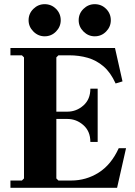

<svg xmlns="http://www.w3.org/2000/svg" viewBox="-20 -900 648 920"><path d="M30 0V-35H85L95 -45V-625L85 -635H30V-670H531L567 -510L534 -500Q510 -553 476 -582Q442 -611 400.5 -623Q359 -635 311 -635H260L250 -625V-320L205 -365H303Q346 -365 379.5 -394.5Q413 -424 413 -475H448V-220H413Q413 -271 379.5 -300.5Q346 -330 303 -330H205L250 -375V-45L260 -35H321Q393 -35 453 -73Q513 -111 549 -190H584L541 0ZM194 -726Q163 -726 140 -749Q117 -772 117 -803Q117 -835 140 -857.5Q163 -880 194 -880Q226 -880 248.5 -857.5Q271 -835 271 -803Q271 -772 248.5 -749Q226 -726 194 -726ZM434 -726Q403 -726 380 -749Q357 -772 357 -803Q357 -835 380 -857.5Q403 -880 434 -880Q466 -880 488.5 -857.5Q511 -835 511 -803Q511 -772 488.5 -749Q466 -726 434 -726Z"/></svg>

Font: Brygada 1918
Style: Bold
Weight: 700
Designer: Mateusz Machalski | Borys Kosmynka | Przemek Hoffer
Foundry: NIEPODLEGLA 2018
Version: Version 3.006